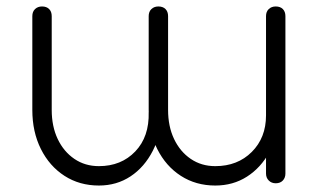

<svg xmlns="http://www.w3.org/2000/svg" viewBox="-20 -567 993 594"><path d="M646 7Q586 7 539.5 -23Q493 -53 466.5 -106Q440 -159 440 -227V-517Q440 -531 448.5 -539Q457 -547 470 -547Q484 -547 492 -539Q500 -531 500 -517V-227Q500 -176 518.5 -137Q537 -98 570 -75.5Q603 -53 646 -53Q715 -53 759 -97Q803 -141 803 -210L843 -208Q840 -145 813.5 -96.5Q787 -48 744 -20.5Q701 7 646 7ZM286 7Q226 7 179.5 -23Q133 -53 106.5 -106Q80 -159 80 -227V-517Q80 -531 88.5 -539Q97 -547 110 -547Q124 -547 132 -539Q140 -531 140 -517V-227Q140 -176 158.5 -137Q177 -98 210 -75.5Q243 -53 286 -53Q355 -53 398.5 -98.5Q442 -144 440 -220H480Q479 -152 453 -101Q427 -50 384 -21.5Q341 7 286 7ZM833 0Q820 0 811.5 -8.5Q803 -17 803 -30V-517Q803 -531 811.5 -539Q820 -547 833 -547Q847 -547 855 -539Q863 -531 863 -517V-30Q863 -17 855 -8.5Q847 0 833 0Z"/></svg>

Font: ComfortaaLight
Style: Regular
Weight: 300
Designer: Johan Aakerlund
Foundry: Johan Aakerlund
Version: Version 3.104; ttfautohint (v1.8.1.43-b0c9)